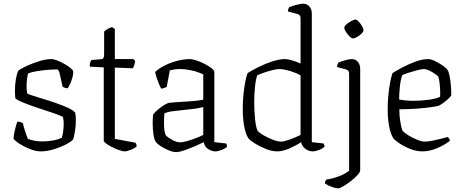

<svg xmlns="http://www.w3.org/2000/svg" viewBox="-20 -820 2500 1040"><path d="M201 0Q178 0 153.5 -8.5Q129 -17 106.5 -29Q84 -41 69.5 -52.5Q55 -64 53 -69Q55 -93 61.5 -119.5Q68 -146 74 -161Q85 -161 92.5 -158Q100 -155 104 -153Q107 -137 115 -112Q123 -87 131 -68Q166 -54 209 -54Q236 -54 264 -58.5Q292 -63 315 -74Q319 -86 322 -107Q325 -128 325 -149Q325 -172 321 -185Q319 -189 294 -198.5Q269 -208 233 -219.5Q197 -231 160 -244Q123 -257 96 -268.5Q69 -280 63 -288Q61 -309 61 -329Q61 -362 66 -391Q71 -420 79 -437Q94 -449 126 -463.5Q158 -478 194 -489Q230 -500 258 -500Q271 -500 290 -492.5Q309 -485 328.5 -474Q348 -463 361.5 -452Q375 -441 376 -435Q378 -422 373 -403Q368 -384 360.5 -367Q353 -350 347 -342Q338 -342 330 -345Q322 -348 319 -351Q310 -388 304.5 -416Q299 -444 289 -444Q267 -444 236.5 -441.5Q206 -439 177 -434Q148 -429 132 -422Q128 -407 126 -389Q124 -371 124 -353Q124 -332 127 -314Q130 -311 154 -303Q178 -295 213 -284.5Q248 -274 284 -261.5Q320 -249 348.5 -236Q377 -223 387 -210Q391 -194 391 -169Q391 -138 385.5 -105.5Q380 -73 375 -63Q360 -49 331 -34.5Q302 -20 267 -10Q232 0 201 0Z M655 0Q645 0 626.5 -6.5Q608 -13 588.5 -22.5Q569 -32 555.5 -42Q542 -52 542 -58V-455L466 -459Q466 -475 469.5 -484Q473 -493 476 -495L524 -499Q536 -499 540 -505.5Q544 -512 544 -525V-649Q551 -656 563.5 -663.5Q576 -671 587 -673L602 -663V-500H703L712 -489Q711 -477 707 -466Q703 -455 700 -450L602 -454V-68L713 -47Q720 -41 720 -27Q711 -17 688.5 -8.5Q666 0 655 0Z M934 4Q918 4 894.5 -5.5Q871 -15 851 -28Q831 -41 824 -52Q816 -61 811.5 -90Q807 -119 807 -152Q807 -164 807.5 -175Q808 -186 809 -196Q809 -202 825 -217Q841 -232 861.5 -246Q882 -260 896 -263Q904 -264 922.5 -265.5Q941 -267 960 -268Q987 -270 1018.5 -272Q1050 -274 1081 -280V-417Q1049 -432 1016 -439Q983 -446 955 -446Q940 -446 926.5 -444Q913 -442 900 -439L883 -349Q879 -347 871 -344Q863 -341 853 -340Q846 -353 836 -378Q826 -403 820 -430Q844 -452 876.5 -467.5Q909 -483 943.5 -491.5Q978 -500 1008 -500Q1021 -500 1043 -493Q1065 -486 1087.5 -474.5Q1110 -463 1125.5 -451Q1141 -439 1141 -429V-50L1204 -43Q1206 -41 1208 -36.5Q1210 -32 1210 -26Q1202 -16 1181 -8Q1160 0 1147 0Q1127 0 1107 -13Q1087 -26 1084 -50Q1041 -29 997.5 -12.5Q954 4 934 4ZM956 -49Q969 -49 992.5 -55.5Q1016 -62 1040.5 -71.5Q1065 -81 1081 -89V-240Q1058 -234 1031 -230.5Q1004 -227 972 -224Q939 -221 911 -217Q883 -213 870 -205Q868 -175 868.5 -142Q869 -109 878 -87Q891 -74 914 -61.5Q937 -49 956 -49Z M1482 0Q1453 0 1420.5 -13Q1388 -26 1361.5 -42.5Q1335 -59 1326 -70Q1310 -94 1302.5 -137Q1295 -180 1295 -228Q1295 -286 1302.5 -339.5Q1310 -393 1321 -424Q1341 -437 1376.5 -455Q1412 -473 1452 -486.5Q1492 -500 1524 -500Q1538 -500 1560.5 -493.5Q1583 -487 1608 -476V-721Q1608 -739 1592 -744L1539 -758Q1540 -765 1542 -771.5Q1544 -778 1546 -781Q1555 -785 1570 -789.5Q1585 -794 1599.5 -797Q1614 -800 1621 -800Q1643 -800 1656 -785Q1669 -770 1669 -747V-50L1732 -43Q1733 -41 1735.5 -36.5Q1738 -32 1738 -26Q1728 -15 1707.5 -7.5Q1687 0 1674 0Q1652 0 1633.5 -14.5Q1615 -29 1611 -50Q1586 -33 1549 -16.5Q1512 0 1482 0ZM1503 -53Q1518 -53 1550 -64.5Q1582 -76 1608 -89V-412Q1596 -419 1575.5 -427Q1555 -435 1532.5 -440.5Q1510 -446 1493 -446Q1479 -446 1455 -440Q1431 -434 1408 -426Q1385 -418 1374 -413Q1366 -393 1361.5 -352Q1357 -311 1357 -268Q1357 -216 1362 -171Q1367 -126 1376 -111Q1384 -101 1407 -87.5Q1430 -74 1457 -63.5Q1484 -53 1503 -53Z M1811 200Q1803 200 1789 196Q1775 192 1761 185.5Q1747 179 1740 173Q1740 166 1742.5 160.5Q1745 155 1747 153Q1785 147 1817 134.5Q1849 122 1871 105V-421Q1871 -439 1854 -444L1805 -457Q1806 -465 1808.5 -471.5Q1811 -478 1813 -481Q1826 -487 1849.5 -493.5Q1873 -500 1883 -500Q1906 -500 1918.5 -485Q1931 -470 1931 -447V104Q1931 112 1916.5 128Q1902 144 1881 160.5Q1860 177 1840.5 188.5Q1821 200 1811 200ZM1891 -612Q1884 -612 1873 -623Q1862 -634 1853.5 -647.5Q1845 -661 1845 -670Q1845 -678 1856.5 -688Q1868 -698 1882.5 -706Q1897 -714 1906 -714Q1913 -714 1923.5 -702.5Q1934 -691 1941.5 -677.5Q1949 -664 1949 -655Q1949 -648 1938.5 -638Q1928 -628 1914.5 -620Q1901 -612 1891 -612Z M2269 0Q2234 0 2200 -14Q2166 -28 2141.5 -45Q2117 -62 2111 -70Q2095 -96 2087.5 -137.5Q2080 -179 2080 -225Q2080 -285 2087.5 -338Q2095 -391 2106 -424Q2124 -436 2158 -454Q2192 -472 2230 -486Q2268 -500 2299 -500Q2314 -500 2336 -489.5Q2358 -479 2378 -465Q2398 -451 2405 -440Q2412 -428 2416.5 -402Q2421 -376 2423 -348Q2425 -320 2424 -302Q2416 -291 2402.5 -279.5Q2389 -268 2376 -259Q2363 -250 2356 -247Q2346 -244 2314.5 -239.5Q2283 -235 2237.5 -231.5Q2192 -228 2143 -228Q2143 -192 2148.5 -159Q2154 -126 2161 -111Q2171 -100 2193 -86.5Q2215 -73 2239.5 -63Q2264 -53 2280 -53Q2297 -53 2322.5 -58Q2348 -63 2371.5 -69Q2395 -75 2406 -78Q2409 -75 2412.5 -69.5Q2416 -64 2417 -57Q2385 -33 2345.5 -16.5Q2306 0 2269 0ZM2219 -274Q2260 -274 2301.5 -279.5Q2343 -285 2364 -296Q2365 -312 2364 -333.5Q2363 -355 2360.5 -374.5Q2358 -394 2354 -405Q2350 -410 2336 -420Q2322 -430 2305 -438Q2288 -446 2276 -446Q2264 -446 2239.5 -439.5Q2215 -433 2191.5 -425.5Q2168 -418 2159 -413Q2150 -390 2146 -350.5Q2142 -311 2142 -281Q2156 -278 2177 -276Q2198 -274 2219 -274Z"/></svg>

Font: Texturina 72pt ExtraLight
Style: Regular
Weight: 200
Designer: Guillermo Torres Carreño
Foundry: Omnibus-Type
Version: Version 1.002; ttfautohint (v1.8.3)